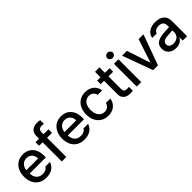

<svg xmlns="http://www.w3.org/2000/svg" viewBox="238 -1944 3160 3160"><g transform="rotate(-45 1818.5 -364.0)"><path d="M40 -261.7Q40 -342.8 70.6 -405.3Q101.1 -467.8 156.7 -502.4Q212.4 -537.1 285.2 -537.1Q349.1 -537.1 402.3 -509.3Q455.6 -481.4 488 -421.6Q520.5 -361.8 520.5 -270.5V-233.4H143.6Q145 -184.1 163.8 -148.2Q182.6 -112.3 215.8 -93.8Q249 -75.2 293 -75.2Q335.4 -75.2 364.7 -91.1Q394 -106.9 408.2 -132.8H513.7Q502 -89.8 471.7 -57.4Q441.4 -24.9 395.3 -7.1Q349.1 10.7 292 10.7Q214.8 10.7 158 -22.9Q101.1 -56.6 70.6 -118.2Q40 -179.7 40 -261.7ZM418 -311.5Q418 -352.1 401.6 -383.8Q385.3 -415.5 355.5 -433.3Q325.7 -451.2 286.1 -451.2Q245.6 -451.2 214.1 -432.4Q182.6 -413.6 164.6 -381.6Q146.5 -349.6 144 -311.5Z M877 -447.3H762.7V0H658.2V-447.3H576.2V-530.3H658.2V-591.8Q658.2 -662.1 700.4 -701.2Q742.7 -740.2 816.4 -740.2Q852.1 -740.2 887.7 -733.4V-646.5Q861.8 -650.4 843.8 -650.4Q801.8 -650.4 782.2 -632.6Q762.7 -614.7 762.7 -576.2V-530.3H877Z M927.2 -261.7Q927.2 -342.8 957.8 -405.3Q988.3 -467.8 1043.9 -502.4Q1099.6 -537.1 1172.4 -537.1Q1236.3 -537.1 1289.6 -509.3Q1342.8 -481.4 1375.2 -421.6Q1407.7 -361.8 1407.7 -270.5V-233.4H1030.8Q1032.2 -184.1 1051 -148.2Q1069.8 -112.3 1103 -93.8Q1136.2 -75.2 1180.2 -75.2Q1222.7 -75.2 1252 -91.1Q1281.2 -106.9 1295.4 -132.8H1400.9Q1389.2 -89.8 1358.9 -57.4Q1328.6 -24.9 1282.5 -7.1Q1236.3 10.7 1179.2 10.7Q1102.1 10.7 1045.2 -22.9Q988.3 -56.6 957.8 -118.2Q927.2 -179.7 927.2 -261.7ZM1305.2 -311.5Q1305.2 -352.1 1288.8 -383.8Q1272.5 -415.5 1242.7 -433.3Q1212.9 -451.2 1173.3 -451.2Q1132.8 -451.2 1101.3 -432.4Q1069.8 -413.6 1051.8 -381.6Q1033.7 -349.6 1031.2 -311.5Z M1487.8 -262.7Q1487.8 -343.3 1518.3 -405.5Q1548.8 -467.8 1604.5 -502.4Q1660.2 -537.1 1733.9 -537.1Q1793.9 -537.1 1841.8 -514.9Q1889.6 -492.7 1918.9 -452.1Q1948.2 -411.6 1953.6 -358.4H1852.1Q1843.3 -397.9 1813 -424.1Q1782.7 -450.2 1735.8 -450.2Q1692.9 -450.2 1660.4 -427.7Q1627.9 -405.3 1610.1 -363.5Q1592.3 -321.8 1592.3 -265.6Q1592.3 -208 1610.1 -165.8Q1627.9 -123.5 1660.2 -100.8Q1692.4 -78.1 1735.8 -78.1Q1780.3 -78.1 1811.5 -101.8Q1842.8 -125.5 1852.1 -168H1953.6Q1947.8 -116.2 1919.7 -75.7Q1891.6 -35.2 1844.2 -12.2Q1796.9 10.7 1735.8 10.7Q1660.2 10.7 1604 -24.2Q1547.9 -59.1 1517.8 -121.1Q1487.8 -183.1 1487.8 -262.7Z M2300.3 -447.3H2191.9V-156.2Q2191.9 -115.7 2208.7 -100.8Q2225.6 -85.9 2255.4 -85Q2269 -85 2298.3 -86.9Q2301.3 -87.9 2308.1 -87.9V2.9Q2278.8 6.8 2242.7 6.8Q2200.2 6.8 2165 -8.8Q2129.9 -24.4 2108.9 -56.4Q2087.9 -88.4 2088.4 -134.8V-447.3H2010.3V-530.3H2088.4V-657.2H2191.9V-530.3H2300.3Z M2401.9 -530.3H2506.3V0H2401.9ZM2388.2 -673.8Q2388.2 -690.4 2397.2 -704.6Q2406.2 -718.8 2421.6 -727.1Q2437 -735.4 2454.6 -735.4Q2472.2 -735.4 2487.1 -727.1Q2502 -718.8 2511 -704.6Q2520 -690.4 2520 -673.8Q2520 -657.2 2511 -643.1Q2502 -628.9 2487.1 -620.6Q2472.2 -612.3 2454.6 -612.3Q2437 -612.3 2421.6 -620.6Q2406.2 -628.9 2397.2 -643.1Q2388.2 -657.2 2388.2 -673.8Z M2896 0H2783.7L2591.3 -530.3H2703.6L2837.4 -123H2842.3L2976.1 -530.3H3088.4Z M3331.1 -308.6Q3364.3 -311 3403.6 -313.2Q3442.9 -315.4 3470.2 -316.4L3469.7 -358.4Q3469.7 -403.8 3442.4 -428.5Q3415 -453.1 3362.3 -453.1Q3317.9 -453.1 3289.6 -434.8Q3261.2 -416.5 3252.9 -385.7H3149.4Q3154.3 -429.7 3182.1 -464.1Q3210 -498.5 3257.6 -517.8Q3305.2 -537.1 3366.2 -537.1Q3416.5 -537.1 3463.1 -521.5Q3509.8 -505.9 3542 -464.8Q3574.2 -423.8 3574.2 -352.5V0H3472.7V-72.3H3468.8Q3450.7 -37.1 3411.4 -12.7Q3372.1 11.7 3311.5 11.7Q3260.7 11.7 3220.2 -7.3Q3179.7 -26.4 3156.2 -62.7Q3132.8 -99.1 3132.8 -149.4Q3132.8 -231.9 3188.5 -267.1Q3244.1 -302.2 3331.1 -308.6ZM3335 -71.3Q3376 -71.3 3406.7 -87.6Q3437.5 -104 3454.1 -131.6Q3470.7 -159.2 3470.7 -191.4L3470.2 -239.7L3345.7 -231.4Q3292.5 -227.5 3263.4 -207.3Q3234.4 -187 3234.4 -148.4Q3234.4 -111.3 3262 -91.3Q3289.6 -71.3 3335 -71.3Z"/></g></svg>

Font: WEMIX Pretendard Medium
Style: Regular
Weight: 500
Designer: Base glyphs from Inter by Rasmus Andersson; Hangeul glyphs from Noto Sans CJK(Source Han Sans) by Jang Soo-young and Kan
Foundry: Kil Hyung-jin
Version: Version 1.000